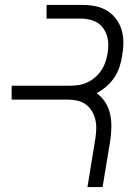

<svg xmlns="http://www.w3.org/2000/svg" viewBox="-20 -755 540 775"><path d="M333 0 365 -196Q368 -216 368.5 -235.5Q369 -255 364.5 -273.5Q360 -292 350 -308Q340 -324 325 -334.5Q310 -345 291 -349Q272 -353 252 -353H27V-409H261Q278 -409 296 -411.5Q314 -414 331.5 -422Q349 -430 363.5 -442.5Q378 -455 388.5 -470.5Q399 -486 405 -503.5Q411 -521 414 -538Q417 -556 417 -574.5Q417 -593 412 -609.5Q407 -626 397.5 -640Q388 -654 373.5 -663Q359 -672 341.5 -676Q324 -680 306 -680H168V-735H315Q342 -735 367.5 -729.5Q393 -724 413.5 -711Q434 -698 449 -678Q464 -658 471 -634Q478 -610 478 -583.5Q478 -557 473 -530Q470 -508 462.5 -485.5Q455 -463 442 -443Q429 -423 410 -406.5Q391 -390 370 -379Q391 -364 405 -342Q419 -320 424.5 -294.5Q430 -269 429.5 -241.5Q429 -214 425 -187L394 0Z"/></svg>

Font: Iosevka Term Curly Light
Style: Italic
Weight: 300
Italic angle: -9°
Designer: Belleve Invis
Foundry: Belleve Invis
Version: Version 32.3.0